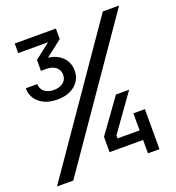

<svg xmlns="http://www.w3.org/2000/svg" viewBox="-132 -836 865 942"><g transform="rotate(-20 300.0 -365.0)"><path d="M480 0V-70H305V-150L431 -325H500L365 -136V-120H480V-209H540V0ZM154 -400Q96 -400 61 -429Q26 -458 26 -505H86Q86 -480 104.5 -465Q123 -450 154 -450Q184 -450 202.5 -465Q221 -480 221 -505Q221 -530 202.5 -545Q184 -560 155 -560H125V-617L206 -680H50V-730H265V-675L158 -592V-610Q213 -610 247 -581Q281 -552 281 -505Q281 -458 246 -429Q211 -400 154 -400ZM5 0 510 -730H595L90 0Z"/></g></svg>

Font: Pitagon Sans Mono
Style: Regular
Weight: 400
Monospace: yes
Designer: Travis Tran
Foundry: Pitagon
Version: Version 1.001;gftools[0.9.26]